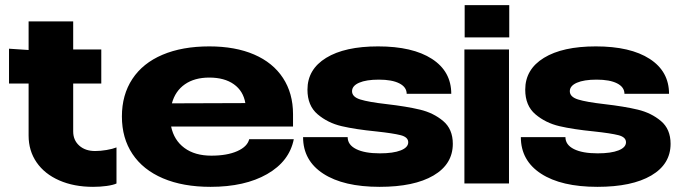

<svg xmlns="http://www.w3.org/2000/svg" viewBox="-20 -712 2644 745"><path d="M15 -388V-523L91 -518V-629H264V-520H373V-388H264V-202Q264 -168 287.5 -147Q311 -126 349 -126Q370 -126 393.5 -130Q417 -134 432 -140V0Q419 6 394 9.5Q369 13 341 13Q267 13 210 -12Q153 -37 122 -82Q91 -127 91 -186V-388Z M797 13Q690 13 612.5 -20Q535 -53 494 -114.5Q453 -176 453 -260Q453 -344 493.5 -405.5Q534 -467 610.5 -499.5Q687 -532 792 -532Q893 -532 966 -500.5Q1039 -469 1078 -409.5Q1117 -350 1117 -269V-221H644Q655 -168 695.5 -138Q736 -108 800 -108Q861 -108 900.5 -125.5Q940 -143 947 -172H1120Q1103 -86 1016.5 -36.5Q930 13 797 13ZM932 -312Q924 -359 887.5 -385Q851 -411 792 -411Q735 -411 697.5 -385Q660 -359 647 -311Z M1731 -348H1558Q1558 -374 1529.5 -388.5Q1501 -403 1450 -403Q1401 -403 1373.5 -391Q1346 -379 1346 -358Q1346 -336 1378 -326Q1410 -316 1480 -308Q1558 -299 1610 -286.5Q1662 -274 1699.5 -242.5Q1737 -211 1737 -154Q1737 -75 1662 -31Q1587 13 1453 13Q1313 13 1234.5 -38Q1156 -89 1156 -180H1329Q1329 -150 1362 -133.5Q1395 -117 1454 -117Q1506 -117 1535 -128.5Q1564 -140 1564 -160Q1564 -180 1534.5 -187.5Q1505 -195 1440 -202Q1359 -210 1305.5 -222.5Q1252 -235 1212.5 -268.5Q1173 -302 1173 -364Q1173 -443 1245.5 -487.5Q1318 -532 1447 -532Q1581 -532 1656 -483.5Q1731 -435 1731 -348Z M1955 0H1782V-520H1955ZM1956 -692V-567H1783V-692Z M2576 -348H2403Q2403 -374 2374.5 -388.5Q2346 -403 2295 -403Q2246 -403 2218.5 -391Q2191 -379 2191 -358Q2191 -336 2223 -326Q2255 -316 2325 -308Q2403 -299 2455 -286.5Q2507 -274 2544.5 -242.5Q2582 -211 2582 -154Q2582 -75 2507 -31Q2432 13 2298 13Q2158 13 2079.5 -38Q2001 -89 2001 -180H2174Q2174 -150 2207 -133.5Q2240 -117 2299 -117Q2351 -117 2380 -128.5Q2409 -140 2409 -160Q2409 -180 2379.5 -187.5Q2350 -195 2285 -202Q2204 -210 2150.5 -222.5Q2097 -235 2057.5 -268.5Q2018 -302 2018 -364Q2018 -443 2090.5 -487.5Q2163 -532 2292 -532Q2426 -532 2501 -483.5Q2576 -435 2576 -348Z"/></svg>

Font: Non Bureau Extended
Style: Bold
Weight: 700
Width: 7
Designer: Jona Saucedo
Foundry: Non Foundry
Version: Version 1.000; ttfautohint (v1.8.4)